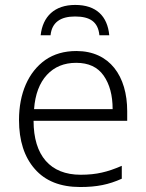

<svg xmlns="http://www.w3.org/2000/svg" viewBox="-20 -749 592 779"><path d="M285.2 -729C201.2 -729 153.3 -682.1 145 -606H185.1C190.4 -658.2 225.6 -682.1 284.2 -682.1C345.2 -682.1 377.9 -660.6 383.3 -606H423.3C416 -683.6 370.6 -729 285.2 -729ZM290 -542C240.7 -542 198.7 -529.8 164.1 -505.9C94.7 -457 57.1 -369.6 57.1 -262.2C57.1 -178.2 78.6 -111.8 121.1 -63.5C163.6 -14.6 225.1 9.8 305.2 9.8C373 9.8 420.9 0 474.1 -23.9V-76.2C444.8 -63.5 418 -54.2 393.1 -48.8C368.2 -43 339.8 -40 307.1 -40C184.1 -40 116.2 -117.7 116.2 -258.8H496.1V-297.9C496.1 -439.9 425.3 -542 290 -542ZM289.1 -494.1C338.9 -494.1 376 -477.1 400.4 -442.4C424.8 -407.7 437 -362.3 437 -306.2H118.2C122.6 -366.2 140.1 -412.6 170.4 -445.3C200.7 -478 240.2 -494.1 289.1 -494.1Z"/></svg>

Font: Noto Reveo Sans
Style: Regular
Weight: 300
Designer: Monotype Design Team
Foundry: Monotype Imaging Inc.
Version: Version 2.007